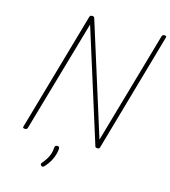

<svg xmlns="http://www.w3.org/2000/svg" viewBox="-174 -1151 1379 1562"><g transform="rotate(15 515.5 -370.0)"><path d="M113 14Q93 14 98 -1L384 -1000Q387 -1008 391 -1011.5Q395 -1015 404 -1015Q413 -1015 418 -1013Q423 -1011 425 -1005L723 -58L993 -1000Q996 -1008 1000 -1011.5Q1004 -1015 1015 -1015Q1034 -1015 1030 -1000L745 -1Q743 7 739 10.5Q735 14 725 14Q716 14 711 11.5Q706 9 705 3L407 -943L136 -1Q133 7 129 10.5Q125 14 113 14ZM321 270Q315 265 314 259Q313 253 319 246Q338 223 352 201Q366 179 374.5 154.5Q383 130 384 100Q385 89 390.5 84.5Q396 80 405 80Q415 80 419.5 84.5Q424 89 424 97Q424 113 417.5 140.5Q411 168 394 200.5Q377 233 346 267Q341 272 334 274Q327 276 321 270Z"/></g></svg>

Font: Playwrite AU QLD Thin
Style: Regular
Weight: 250
Designer: Veronika Burian, José Scaglione
Foundry: TypeTogether
Version: Version 1.002